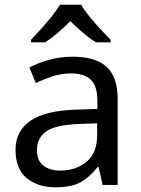

<svg xmlns="http://www.w3.org/2000/svg" viewBox="-20 -786 601 816"><path d="M288 -545Q386 -545 433 -502Q480 -459 480 -365V0H416L399 -76H395Q360 -32 321.5 -11Q283 10 215 10Q142 10 94 -28.5Q46 -67 46 -149Q46 -229 109 -272.5Q172 -316 303 -320L394 -323V-355Q394 -422 365 -448Q336 -474 283 -474Q241 -474 203 -461.5Q165 -449 132 -433L105 -499Q140 -518 188 -531.5Q236 -545 288 -545ZM314 -259Q214 -255 175.5 -227Q137 -199 137 -148Q137 -103 164.5 -82Q192 -61 235 -61Q303 -61 348 -98.5Q393 -136 393 -214V-262ZM325 -766Q337 -744 359.5 -716.5Q382 -689 406.5 -662.5Q431 -636 450 -617V-606H388Q362 -622 334 -645.5Q306 -669 279 -696Q252 -669 225 -646Q198 -623 172 -606H112V-617Q131 -637 154.5 -663Q178 -689 200 -716.5Q222 -744 235 -766Z"/></svg>

Font: Noto Sans Takri
Style: Regular
Weight: 400
Designer: Monotype Design Team
Foundry: Monotype Imaging Inc.
Version: Version 2.003; ttfautohint (v1.8.4.7-5d5b)